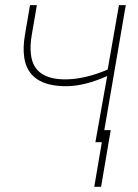

<svg xmlns="http://www.w3.org/2000/svg" viewBox="-20 -548 531 740"><path d="M374 0H347.7L393.1 -254.9Q307.6 -216.8 238.3 -215.8Q89.4 -214.4 73.2 -327.6Q67.9 -365.2 76.2 -414.1L95.7 -528.3H122.1L102.5 -414.1Q95.2 -372.1 99.1 -339.8Q109.4 -239.3 238.3 -242.2Q311 -244.1 395 -279.8L438.5 -528.3H464.8ZM369.6 171.9H343.3L380.4 -46.4H406.7Z"/></svg>

Font: Roboto Thin
Style: Italic
Weight: 250
Italic angle: -12°
Designer: Google
Version: Version 2.134; 2016